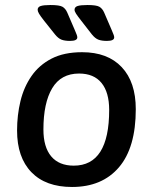

<svg xmlns="http://www.w3.org/2000/svg" viewBox="-20 -738 609 765"><path d="M259 -575Q238 -575 225 -580Q212 -585 199 -601L156 -655Q141 -674 135.5 -683.5Q130 -693 130 -699Q130 -710 142 -714Q154 -718 181 -718Q217 -718 229 -711Q241 -704 248 -688L279 -616Q283 -606 285.5 -600Q288 -594 288 -589Q288 -575 259 -575ZM406 -575Q385 -575 372 -580Q359 -585 346 -601L304 -655Q289 -674 283 -683.5Q277 -693 277 -699Q277 -710 289 -714Q301 -718 329 -718Q364 -718 376 -711Q388 -704 395 -688L426 -616Q430 -606 432.5 -600Q435 -594 435 -589Q435 -575 406 -575ZM267 7Q162 7 105 -52Q48 -111 48 -218Q48 -279 61.5 -335Q75 -391 105.5 -435Q136 -479 185.5 -504.5Q235 -530 307 -530Q409 -530 465 -470.5Q521 -411 521 -303Q521 -150 454 -71.5Q387 7 267 7ZM274 -78Q415 -78 415 -300Q415 -370 384.5 -407.5Q354 -445 295 -445Q223 -445 188 -386.5Q153 -328 153 -222Q153 -152 184 -115Q215 -78 274 -78Z"/></svg>

Font: Asap Medium
Style: Italic
Weight: 500
Italic angle: -6°
Designer: Pablo Cosgaya
Foundry: Omnibus-Type
Version: Version 3.001; ttfautohint (v1.8.3)